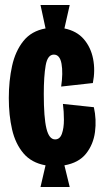

<svg xmlns="http://www.w3.org/2000/svg" viewBox="-20 -699 409 763"><path d="M141 44 161 -42Q105 -52 73 -90Q41 -128 28 -184.5Q15 -241 15 -309Q15 -378 28 -437Q41 -496 73 -536Q105 -576 161 -586L141 -679H257L236 -586Q285 -576 313 -543.5Q341 -511 350 -465Q359 -419 349 -369L223 -355Q231 -409 224.5 -445.5Q218 -482 194 -482Q169 -482 161.5 -439Q154 -396 154 -325Q154 -232 164.5 -188.5Q175 -145 199 -145Q218 -145 226 -167.5Q234 -190 234 -223Q234 -256 230 -286L353 -273Q364 -224 357.5 -174.5Q351 -125 322 -88.5Q293 -52 236 -42L257 44Z"/></svg>

Font: Bricolage Grotesque 48pt Condensed Bricolage Grotesque 48pt Condensed Regular
Style: Bold
Weight: 700
Width: 3
Designer: Mathieu Triay
Foundry: Atelier Triay
Version: Version 1.000; ttfautohint (v1.8.4.7-5d5b);gftools[0.9.32]